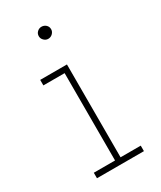

<svg xmlns="http://www.w3.org/2000/svg" viewBox="-142 -579 533 634"><g transform="rotate(-30 124.5 -262.5)"><path d="M214 0V-21H137V-375H35V-354H116V-21H35V0ZM150 -502Q150 -512 143 -518.5Q136 -525 126 -525Q117 -525 110 -518.5Q103 -512 103 -502Q103 -493 110 -486Q117 -479 126 -479Q136 -479 143 -486Q150 -493 150 -502Z"/></g></svg>

Font: Josefin Slab ExtraLight
Style: Regular
Weight: 250
Designer: Santiago Orozco
Foundry: Typemade
Version: Version 2.000